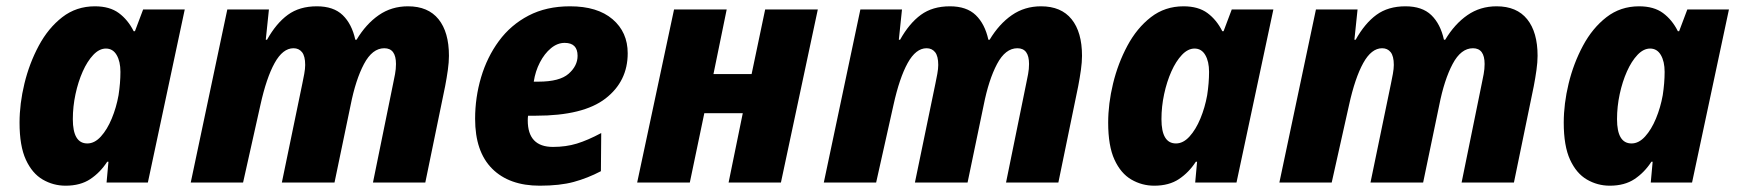

<svg xmlns="http://www.w3.org/2000/svg" viewBox="-20 -579 5510 609"><path d="M188 10Q149 10 115.5 -9.5Q82 -29 62 -72.5Q42 -116 42 -190Q42 -250 57.5 -314Q73 -378 103 -434Q133 -490 177.5 -524.5Q222 -559 281 -559Q328 -559 357 -537.5Q386 -516 404 -480H408L434 -549H566L449 0H318L324 -66H320Q298 -32 266.5 -11Q235 10 188 10ZM257 -124Q280 -124 300 -146Q320 -168 334.5 -203Q349 -238 356 -277Q362 -316 362 -351Q362 -384 350 -404.5Q338 -425 316 -425Q295 -425 276 -405Q257 -385 242.5 -352.5Q228 -320 219.5 -280.5Q211 -241 211 -201Q211 -124 257 -124Z M585 0 701 -549H833L823 -453H827Q856 -505 893 -532Q930 -559 985 -559Q1038 -559 1067 -531Q1096 -503 1107 -453H1111Q1141 -503 1181.5 -531Q1222 -559 1274 -559Q1338 -559 1371 -518Q1404 -477 1404 -402Q1404 -382 1400.5 -357Q1397 -332 1392 -306L1329 0H1163L1227 -314Q1230 -328 1233 -344Q1236 -360 1236 -376Q1236 -426 1199 -426Q1161 -426 1134.5 -376Q1108 -326 1092 -245L1041 0H874L939 -314Q942 -328 945 -344.5Q948 -361 948 -373Q948 -401 938 -413.5Q928 -426 911 -426Q877 -426 851 -379Q825 -332 806 -246L751 0Z M1692 10Q1595 10 1541 -44Q1487 -98 1487 -202Q1487 -270 1506 -334Q1525 -398 1562.5 -449Q1600 -500 1656.5 -529.5Q1713 -559 1788 -559Q1875 -559 1923 -518Q1971 -477 1971 -410Q1971 -321 1900.5 -266.5Q1830 -212 1680 -212H1655Q1654 -206 1654 -197Q1654 -113 1734 -113Q1775 -113 1809.5 -123.5Q1844 -134 1887 -157L1886 -36Q1844 -14 1800 -2Q1756 10 1692 10ZM1673 -320H1688Q1755 -320 1783.5 -345Q1812 -370 1812 -402Q1812 -443 1771 -443Q1748 -443 1727.5 -426Q1707 -409 1692.5 -381Q1678 -353 1673 -320Z M2001 0 2118 -549H2285L2243 -344H2364L2407 -549H2574L2457 0H2291L2336 -220H2214L2168 0Z M2593 0 2709 -549H2841L2831 -453H2835Q2864 -505 2901 -532Q2938 -559 2993 -559Q3046 -559 3075 -531Q3104 -503 3115 -453H3119Q3149 -503 3189.5 -531Q3230 -559 3282 -559Q3346 -559 3379 -518Q3412 -477 3412 -402Q3412 -382 3408.5 -357Q3405 -332 3400 -306L3337 0H3171L3235 -314Q3238 -328 3241 -344Q3244 -360 3244 -376Q3244 -426 3207 -426Q3169 -426 3142.5 -376Q3116 -326 3100 -245L3049 0H2882L2947 -314Q2950 -328 2953 -344.5Q2956 -361 2956 -373Q2956 -401 2946 -413.5Q2936 -426 2919 -426Q2885 -426 2859 -379Q2833 -332 2814 -246L2759 0Z M3641 10Q3602 10 3568.5 -9.5Q3535 -29 3515 -72.5Q3495 -116 3495 -190Q3495 -250 3510.5 -314Q3526 -378 3556 -434Q3586 -490 3630.5 -524.5Q3675 -559 3734 -559Q3781 -559 3810 -537.5Q3839 -516 3857 -480H3861L3887 -549H4019L3902 0H3771L3777 -66H3773Q3751 -32 3719.5 -11Q3688 10 3641 10ZM3710 -124Q3733 -124 3753 -146Q3773 -168 3787.5 -203Q3802 -238 3809 -277Q3815 -316 3815 -351Q3815 -384 3803 -404.5Q3791 -425 3769 -425Q3748 -425 3729 -405Q3710 -385 3695.5 -352.5Q3681 -320 3672.5 -280.5Q3664 -241 3664 -201Q3664 -124 3710 -124Z M4038 0 4154 -549H4286L4276 -453H4280Q4309 -505 4346 -532Q4383 -559 4438 -559Q4491 -559 4520 -531Q4549 -503 4560 -453H4564Q4594 -503 4634.5 -531Q4675 -559 4727 -559Q4791 -559 4824 -518Q4857 -477 4857 -402Q4857 -382 4853.5 -357Q4850 -332 4845 -306L4782 0H4616L4680 -314Q4683 -328 4686 -344Q4689 -360 4689 -376Q4689 -426 4652 -426Q4614 -426 4587.5 -376Q4561 -326 4545 -245L4494 0H4327L4392 -314Q4395 -328 4398 -344.5Q4401 -361 4401 -373Q4401 -401 4391 -413.5Q4381 -426 4364 -426Q4330 -426 4304 -379Q4278 -332 4259 -246L4204 0Z M5086 10Q5047 10 5013.5 -9.5Q4980 -29 4960 -72.5Q4940 -116 4940 -190Q4940 -250 4955.5 -314Q4971 -378 5001 -434Q5031 -490 5075.5 -524.5Q5120 -559 5179 -559Q5226 -559 5255 -537.5Q5284 -516 5302 -480H5306L5332 -549H5464L5347 0H5216L5222 -66H5218Q5196 -32 5164.5 -11Q5133 10 5086 10ZM5155 -124Q5178 -124 5198 -146Q5218 -168 5232.5 -203Q5247 -238 5254 -277Q5260 -316 5260 -351Q5260 -384 5248 -404.5Q5236 -425 5214 -425Q5193 -425 5174 -405Q5155 -385 5140.5 -352.5Q5126 -320 5117.5 -280.5Q5109 -241 5109 -201Q5109 -124 5155 -124Z"/></svg>

Font: Noto Sans Disp ExtBd
Style: Italic
Weight: 800
Italic angle: -12°
Designer: Monotype Design Team
Foundry: Monotype Imaging Inc.
Version: Version 2.000;GOOG;noto-source:20170915:90ef993387c0